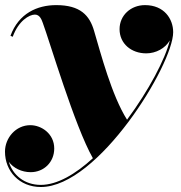

<svg xmlns="http://www.w3.org/2000/svg" viewBox="-23 -490 724 770"><path d="M141 260C371 260 671.5 -231 671.5 -361C671.5 -414 635.5 -469.5 558.5 -469.5C501.5 -469.5 456.5 -428.5 456.5 -373C456.5 -315 503.5 -276 563.5 -276C602.5 -276 640 -296.5 658 -328C640.5 -254.5 573.5 -127 486.5 -10C425 -107 381 -276 354.5 -365.5C336.5 -428.5 299 -469.5 202.5 -469.5C126.5 -469.5 52 -436.5 19 -346.5L28 -342.5C51.5 -407 94.5 -431.5 117 -431.5C137.5 -431.5 144.5 -409 148.5 -398.5C175.5 -326.5 276.5 16.5 349.5 144.5C279.5 208.5 206.5 251.5 140.5 251.5C75 251.5 28 212 12.5 159C30.5 184 64 200.5 100 200.5C153 200.5 194.5 160.5 194.5 105.5C194.5 46.5 143.5 12 98.5 12C40.5 12 -3 63 -3 118C-3 196 54 260 141 260Z"/></svg>

Font: Bodoni* 24pt Fatface
Style: Italic
Weight: 900
Italic angle: -13°
Version: Version 2.3